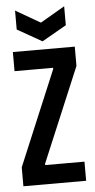

<svg xmlns="http://www.w3.org/2000/svg" viewBox="-51 -721 371 753"><g transform="rotate(-5 134.5 -344.5)"><path d="M10.3 -74.7 166.7 -447.7V-452.7H15V-528H258.7V-452L102.7 -80.7V-75.3H257.3V0H10.3ZM37.7 -614.7 134.7 -559.7 231 -614.7V-689.3L134.7 -633.3L37.7 -689.3Z"/></g></svg>

Font: Bricolage Grotesque 96pt Condensed ExBd
Style: Regular
Weight: 800
Width: 3
Designer: Mathieu Triay
Foundry: Atelier Triay
Version: Version 1.001;Glyphs 3.2 (3207)